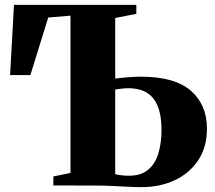

<svg xmlns="http://www.w3.org/2000/svg" viewBox="-20 -763 886 790"><path d="M562 7Q533.5 7 502.5 5.2Q471.5 3.5 438 2Q404.5 0.5 367.5 0.5L199.5 0V-37L270 -51.5V-698.5L178.5 -691L105 -454H21.5L37.5 -743H541V-706L454 -689V-439.5Q475 -442.5 504.8 -445Q534.5 -447.5 558.5 -447.5Q699 -447.5 765.2 -389.8Q831.5 -332 831.5 -233.5Q831.5 -157.5 795.5 -103.5Q759.5 -49.5 698.5 -21.2Q637.5 7 562 7ZM511 -40Q560.5 -40 589.8 -64.8Q619 -89.5 631.8 -132.5Q644.5 -175.5 644.5 -228.5Q644.5 -315.5 611 -357.8Q577.5 -400 508.5 -400Q495.5 -400 479.8 -398.2Q464 -396.5 454 -394.5V-46.5Q465.5 -43.5 479.5 -41.8Q493.5 -40 511 -40Z"/></svg>

Font: Merriweather 96pt Black
Style: Regular
Weight: 900
Version: Version 2.100